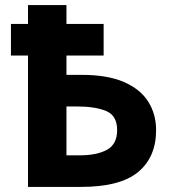

<svg xmlns="http://www.w3.org/2000/svg" viewBox="-20 -734 678 754"><path d="M241 -714V-640H387V-516H241V-440H301Q402 -440 466.5 -412Q531 -384 562 -335Q593 -286 593 -223Q593 -117 522.5 -58.5Q452 0 298 0H90V-516H23V-640H90V-714ZM280 -316H241V-124H292Q361 -124 400.5 -146Q440 -168 440 -223Q440 -280 397 -298Q354 -316 280 -316Z"/></svg>

Font: Noto IKEA Latin
Style: Bold
Weight: 700
Designer: Monotype Design Team
Foundry: Monotype Imaging Inc.
Version: Version 1.0